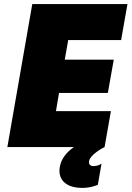

<svg xmlns="http://www.w3.org/2000/svg" viewBox="-20 -720 644 940"><path d="M16 0H342C305 25 279 59 273 97C262 155 299 194 364 199C392 202 423 199 459 185L477 81C465 90 449 94 434 93C420 92 414 82 416 69C421 39 477 7 492 0L523 -176H254L269 -265H508L537 -428H297L314 -524H573L604 -700H138Z"/></svg>

Font: Fixel Display Black
Style: Italic
Weight: 900
Italic angle: -10°
Designer: AlfaBravo + MacPaw
Foundry: Kyrylo Tkachov, Marchela Mozhyna, Serhii Makarenko, Maria Weinstein, Zakhar Kryvoshyya
Version: Version 1.210;Glyphs 3.2 (3217)